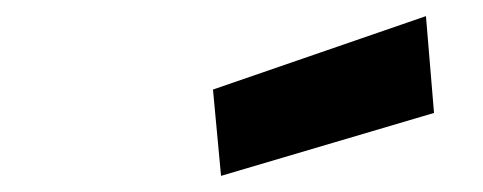

<svg xmlns="http://www.w3.org/2000/svg" viewBox="-20 -794 599 238"><path d="M518 -654 508 -774 244 -683 254 -576Z"/></svg>

Font: RazerF5
Style: Bold Italic
Weight: 700
Foundry: Razer Inc.
Version: Version 2